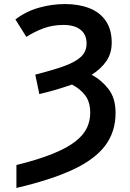

<svg xmlns="http://www.w3.org/2000/svg" viewBox="-20 -746 640 947"><path d="M61 68Q170 41 241 12Q312 -17 352 -48.5Q392 -80 408.5 -115Q425 -150 425 -189Q425 -242 401 -274.5Q377 -307 335 -329Q298 -316 257.5 -304Q217 -292 174 -282L154 -378Q237 -399 293.5 -419Q350 -439 378.5 -465Q407 -491 407 -531Q407 -576 377 -599.5Q347 -623 293 -623Q241 -623 196.5 -607Q152 -591 110 -564L56 -650Q108 -690 172 -708Q236 -726 301 -726Q368 -726 420 -706Q472 -686 501.5 -643.5Q531 -601 531 -535Q531 -483 504.5 -444.5Q478 -406 432 -377Q480 -352 515 -307Q550 -262 550 -189Q550 -96 499 -28Q448 40 340 90.5Q232 141 61 181Z"/></svg>

Font: Noto Sans Mono SemiBold
Style: Regular
Weight: 600
Designer: Monotype Design Team
Foundry: Monotype Imaging Inc.
Version: Version 2.014; ttfautohint (v1.8.4.7-5d5b)